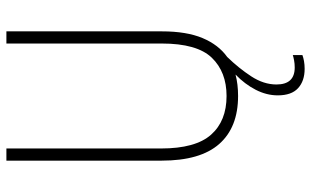

<svg xmlns="http://www.w3.org/2000/svg" viewBox="-206 -548 972 600"><g transform="rotate(-90 280.0 -248.0)"><path d="M316 130Q316 187 369 187Q381 187 391.5 185Q402 183 408 181V211Q400 214 389 216Q378 218 365 218Q327 218 304.5 197.5Q282 177 282 134Q282 99 299.5 65Q317 31 347 2Q317 10 280 10Q182 10 130 -49Q78 -108 78 -229V-714H116V-231Q116 -123 159 -74.5Q202 -26 280 -26Q355 -26 399.5 -72Q444 -118 444 -229V-714H482V-228Q482 -151 461 -101Q440 -51 402 -24Q367 12 341.5 51Q316 90 316 130Z"/></g></svg>

Font: Noto Sans Lao UI Cond ExtLt
Style: Regular
Weight: 200
Width: 3
Designer: Monotype Design Team
Foundry: Monotype Imaging Inc.
Version: Version 2.000; ttfautohint (v1.8.4.7-5d5b)